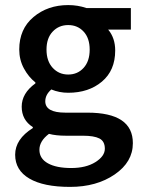

<svg xmlns="http://www.w3.org/2000/svg" viewBox="-20 -523 560 760"><path d="M308.1 14.2H241.2Q201.2 14.2 173.8 6.8Q135.7 35.6 136 70.3Q136.2 105 169.7 123.5Q203.1 142.1 261.7 142.1Q320.3 142.1 357.7 118.7Q395 95.2 395 65.7Q395 36.1 373.5 25.1Q352.1 14.2 308.1 14.2ZM188.5 -254.6Q212.9 -228 250 -228Q287.1 -228 311 -254.4Q335 -280.8 335 -326.4Q335 -372.1 311 -397.9Q287.1 -423.8 250 -423.8Q212.9 -423.8 188.5 -397.9Q164.1 -372.1 164.1 -326.7Q164.1 -281.2 188.5 -254.6ZM109.9 -16.1V-20Q65.9 -47.9 65.9 -100.8Q65.9 -153.8 120.1 -192.9V-196.8Q93.3 -217.8 74.7 -252Q56.2 -286.1 56.2 -327.1Q56.2 -408.2 112.5 -455.6Q168.9 -502.9 250 -502.9Q288.1 -502.9 321.8 -491.2H498V-405.8H408.2Q436 -372.6 436 -323.2Q436 -244.1 383.5 -200Q331.1 -155.8 250 -155.8Q214.8 -155.8 183.1 -168.9Q159.2 -147.9 159.2 -122.1Q159.2 -77.1 238.8 -77.1H326.2Q506.3 -77.1 505.9 43.9Q505.9 118.2 434.1 167.5Q362.3 216.8 257.3 216.8Q152.3 216.8 96.2 183.8Q40 150.9 40 89.4Q40 27.8 109.9 -16.1Z"/></svg>

Font: SourceSansPro-Semibold
Style: Regular
Weight: 600
Designer: Paul D. Hunt
Foundry: Adobe Systems Incorporated
Version: Version 2.020;PS 2.0;hotconv 1.0.86;makeotf.lib2.5.63406